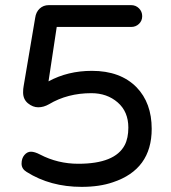

<svg xmlns="http://www.w3.org/2000/svg" viewBox="-20 -718 668 748"><path d="M169 -401Q244 -442 338 -442Q449 -442 512 -378Q571 -317 571 -216Q571 -58 420 -8Q368 10 298 10Q176 10 84 -48Q64 -60 64 -80.5Q64 -101 75 -114Q86 -127 100.5 -127Q115 -127 136 -116Q205 -80 285 -80Q428 -80 466 -153Q480 -180 480 -221Q480 -283 438.5 -319Q397 -355 336 -355Q243 -355 171 -312Q150 -300 129 -300Q108 -300 89 -315.5Q70 -331 70 -358Q70 -372 72 -382L117 -648Q120 -671 134.5 -684.5Q149 -698 170 -698H491Q509 -698 521.5 -685.5Q534 -673 534 -655Q534 -637 521.5 -625Q509 -613 491 -613H201Z"/></svg>

Font: Varela Round
Style: Regular
Weight: 400
Designer: Joe Prince
Foundry: Joe Prince
Version: Version 1.000